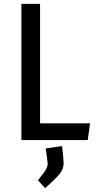

<svg xmlns="http://www.w3.org/2000/svg" viewBox="-20 -720 498 987"><path d="M186 -700V-86H443L431 0H90V-700ZM299 31Q307 95 307 121Q307 147 288.5 171.5Q270 196 212 247L175 207Q209 165 217 149.5Q225 134 225 122Q225 110 215 43Z"/></svg>

Font: Magra
Style: Regular
Weight: 400
Designer: Viviana Monsalve
Foundry: Viviana Monsalve
Version: Version 1.001